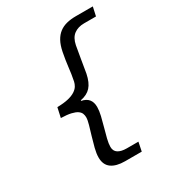

<svg xmlns="http://www.w3.org/2000/svg" viewBox="-202 -828 1004 1099"><g transform="rotate(-30 300.0 -278.0)"><path d="M299 152Q241 152 209.5 129Q178 106 178 58Q178 32 186.5 -1.5Q195 -35 205 -68Q215 -101 223.5 -130.5Q232 -160 232 -178Q232 -190 227.5 -202Q223 -214 209.5 -223.5Q196 -233 170.5 -239Q145 -245 104 -246L118 -310Q163 -311 191.5 -318Q220 -325 237.5 -336.5Q255 -348 263 -361.5Q271 -375 274 -389Q279 -413 282 -434Q285 -455 287.5 -476.5Q290 -498 293.5 -520.5Q297 -543 302 -569Q310 -609 324.5 -635.5Q339 -662 360 -678Q381 -694 408.5 -701Q436 -708 470 -708H582L569 -649H490Q450 -649 423 -629Q396 -609 387 -564Q379 -522 372.5 -480Q366 -438 358 -393Q347 -339 322.5 -312Q298 -285 254 -277V-273Q316 -261 316 -197Q316 -173 308.5 -141Q301 -109 291.5 -76Q282 -43 274.5 -12.5Q267 18 267 39Q267 67 287.5 80Q308 93 344 93H421L409 152Z"/></g></svg>

Font: Source Code Pro Semibold
Style: Italic
Weight: 600
Italic angle: -11°
Monospace: yes
Designer: Paul D. Hunt, Teo Tuominen
Foundry: Adobe Systems Incorporated
Version: Version 1.050;PS 1.000;hotconv 16.6.51;makeotf.lib2.5.65220